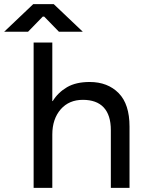

<svg xmlns="http://www.w3.org/2000/svg" viewBox="-75 -905 715 925"><path d="M177 -257V0H87V-700H177V-418H179Q204 -459 248 -485Q291 -510 357 -510Q444 -510 497 -456Q549 -403 549 -295V0H459V-278Q459 -351 424 -388Q390 -424 324 -424Q258 -424 218 -379Q177 -332 177 -257ZM-55 -752 85 -885H184L324 -752H209L138 -825H131L60 -752Z"/></svg>

Font: Rilu
Style: Bold
Weight: 500
Designer: Alí Sinisterra
Foundry: Alí Sinisterra
Version: ""